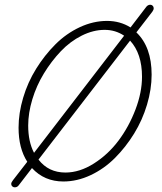

<svg xmlns="http://www.w3.org/2000/svg" viewBox="-20 -759 689 818"><path d="M634.8 -724.1Q634.8 -716.8 628.9 -709L561 -621.1Q626 -559.1 626 -440.9Q626 -378.9 606.4 -313.2Q586.9 -247.6 551.3 -189.7Q515.6 -131.8 469.5 -85.7Q423.3 -39.6 366 -12.7Q308.6 14.2 250 14.2Q168.9 14.2 116.2 -43L61 28.8Q54.2 39.1 43 39.1Q36.6 39.1 32.2 34.9Q27.8 30.8 27.8 24.9Q27.8 18.1 35.2 8.8L96.2 -69.8Q59.1 -127.4 59.1 -214.8Q59.1 -276.9 78.6 -342.5Q98.1 -408.2 134 -466.1Q169.9 -523.9 216.1 -570.1Q262.2 -616.2 319.8 -643.1Q377.4 -669.9 436 -669.9Q491.7 -669.9 536.1 -642.1L601.1 -727.1Q608.9 -738.8 620.1 -738.8Q626.5 -738.8 630.6 -734.4Q634.8 -730 634.8 -724.1ZM100.1 -224.1Q100.1 -155.3 125 -107.9L508.8 -606.9Q471.7 -631.8 425.8 -631.8Q377.4 -631.8 328.1 -607.2Q278.8 -582.5 238.8 -540.3Q198.7 -498 167 -446Q135.3 -394 117.7 -335.7Q100.1 -277.3 100.1 -224.1ZM585 -432.1Q585 -530.8 534.2 -585.9L144 -79.1Q186.5 -23.9 258.8 -23.9Q319.3 -23.9 380.1 -62.5Q440.9 -101.1 485.1 -160.2Q529.3 -219.2 557.1 -292.2Q585 -365.2 585 -432.1Z"/></svg>

Font: Comic Neue Light
Style: Italic
Weight: 300
Italic angle: -12°
Designer: Craig Rozynski
Foundry: Craig Rozynski
Version: Version 2.003;hotconv 1.0.109;makeotfexe 2.5.65596